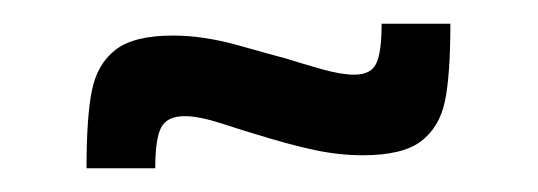

<svg xmlns="http://www.w3.org/2000/svg" viewBox="-20 -384 454 162"><path d="M126 -354Q152 -354 182 -345.5Q212 -337 220 -335Q236 -330 252 -325.5Q268 -321 279 -321Q293 -321 297.5 -330.5Q302 -340 302 -364H360Q360 -321 355.5 -299Q351 -277 335.5 -265Q320 -253 286 -253Q266 -253 245 -257.5Q224 -262 195 -271Q188 -273 168 -279.5Q148 -286 136 -286Q121 -286 116 -276.5Q111 -267 111 -242H53Q53 -285 57.5 -307.5Q62 -330 77.5 -342Q93 -354 126 -354Z"/></svg>

Font: Saira Ultra Condensed SemiBold
Style: Regular
Weight: 600
Width: 1
Designer: Hector Gatti with collaboration of the Omnibus-Type team
Foundry: Omnibus-Type
Version: Version 1.001; ttfautohint (v1.8)